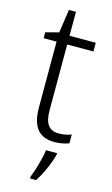

<svg xmlns="http://www.w3.org/2000/svg" viewBox="-133 -706 567 976"><g transform="rotate(15 150.5 -218.5)"><path d="M214 -38C160 -38 139 -73 139 -141V-486H277V-532H139V-658H102L84 -535L15 -517V-486H83V-139C83 -36 124 10 204 10C234 10 260 4 280 -4V-50C263 -43 239 -38 214 -38ZM232 69V61H174C169 103 147 178 133 211V221H164C194 177 220 115 232 69Z"/></g></svg>

Font: Noto Sans Armenian SemiCondensed Light
Style: Regular
Weight: 300
Width: 4
Designer: Monotype Design Team
Foundry: Monotype Imaging Inc.
Version: Version 2.008